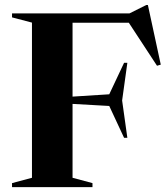

<svg xmlns="http://www.w3.org/2000/svg" viewBox="-20 -770 688 790"><path d="M504 -511.5 482.5 -356.5 504 -203H490.5L429.5 -334L278.5 -342.5V-38.5L360.5 -16.5V0H29.5V-16.5L111.5 -38.5V-677L29.5 -698.5V-715H513L582 -749.5H588.5L641.5 -504L626 -499.5L510 -676.5H278.5V-372.5L429.5 -382L490.5 -511.5Z"/></svg>

Font: Newsreader Display SemiBold
Style: Regular
Weight: 600
Designer: Hugues Gentile
Foundry: Production Type
Version: Version 1.001